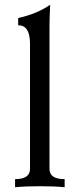

<svg xmlns="http://www.w3.org/2000/svg" viewBox="-20 -789 340 809"><path d="M252.4 0Q210.9 -4.4 148.9 -4.4Q86.4 -4.4 43.5 0V-34.2Q106.4 -34.2 106.4 -77.1V-606.9Q106 -682.6 56.6 -682.6V-712.9Q137.7 -731.4 191.4 -769Q188.5 -710 188.5 -678.2V-77.1Q188.5 -34.2 252.4 -34.2Z"/></svg>

Font: Kelvinch
Style: Regular
Weight: 400
Designer: Paul James MIller
Foundry: High-Logic / Made with FontCreator
Version: Version 3.30 September 23, 2016